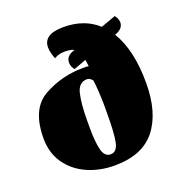

<svg xmlns="http://www.w3.org/2000/svg" viewBox="-134 -832 901 966"><g transform="rotate(-20 317.0 -348.5)"><path d="M494 -655 574 -684Q575 -681 577 -677Q579 -673 581 -674Q589 -656 589 -645Q589 -614 552 -598L543 -595Q607 -490 607 -315Q607 -155 536.5 -66Q466 23 317 23Q237 23 170.5 -7Q104 -37 65 -93.5Q26 -150 26 -227Q26 -386 123.5 -439.5Q221 -493 333 -493H349Q359 -493 364 -492Q363 -500 362 -509Q361 -518 359 -527L292 -502Q290 -505 288 -509Q286 -513 284 -514Q277 -528 277 -542Q277 -559 287 -571Q297 -583 315 -589L325 -593Q308 -602 273 -602Q243 -602 219 -587Q213 -599 208.5 -618Q204 -637 204 -650Q204 -720 311 -720Q423 -720 494 -655ZM370 -236V-286Q370 -313 367.5 -353.5Q365 -394 362 -415Q349 -433 333 -433Q288 -433 275.5 -378.5Q263 -324 263 -234V-193Q263 -125 273.5 -81Q284 -37 317 -37Q351 -37 360.5 -85Q370 -133 370 -236Z"/></g></svg>

Font: Sansita Black
Style: Regular
Weight: 900
Designer: Pablo Cosgaya
Foundry: Omnibus-Type
Version: Version 1.006; ttfautohint (v1.5)